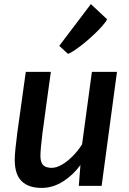

<svg xmlns="http://www.w3.org/2000/svg" viewBox="-20 -908 632 938"><path d="M183 10Q119.5 10 85.8 -22.8Q52 -55.5 52 -128Q52 -146 55.2 -179.5Q58.5 -213 64.5 -259.5Q70.5 -303 77.8 -354.5Q85 -406 92.2 -458.2Q99.5 -510.5 106 -557H228.5Q226.5 -543.5 222.8 -515.8Q219 -488 214 -452.8Q209 -417.5 204 -380.5Q199 -343.5 194.8 -311.2Q190.5 -279 187.5 -258.5Q182.5 -218 180 -190Q177.5 -162 177.5 -146.5Q177.5 -114.5 191 -101.2Q204.5 -88 232.5 -88Q255.5 -88 282 -103.2Q308.5 -118.5 334.5 -144.5Q360.5 -170.5 381 -203L429 -557H551.5L476.5 0H365L373 -102Q337.5 -53 288 -21.5Q238.5 10 183 10ZM312 -645 269.5 -684 424 -888 503.5 -813.5Q496.5 -800.5 479.8 -781.2Q463 -762 440.2 -740.5Q417.5 -719 393.5 -699.2Q369.5 -679.5 348 -664.8Q326.5 -650 312 -645Z"/></svg>

Font: Merriweather Sans Medium
Style: Italic
Weight: 500
Italic angle: -7.5°
Designer: Eben Sorkin
Foundry: Eben Sorkin
Version: Version 2.001